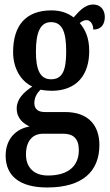

<svg xmlns="http://www.w3.org/2000/svg" viewBox="-20 -593 488 850"><path d="M189 237C346 237 420 165 420 49C420 -35 374 -97 268 -97H179C151 -97 132 -108 132 -137C132 -164 147 -185 160 -196C171 -193 196 -191 208 -191C322 -191 375 -264 375 -367C375 -428 356 -464 333 -491C342 -498 351 -504 364 -504C378 -504 393 -488 393 -462C430 -462 444 -488 444 -518C444 -548 426 -573 393 -573C352 -573 326 -537 306 -516C280 -535 250 -547 208 -547C93 -547 38 -479 38 -362C38 -290 73 -233 123 -210C84 -184 54 -154 54 -113C54 -68 84 -46 111 -33C52 -23 5 21 5 96C5 185 66 237 189 237ZM206 -242C157 -242 139 -285 139 -364C139 -447 157 -495 206 -495C257 -495 273 -449 273 -365C273 -284 258 -242 206 -242ZM192 184C129 184 95 147 95 91C95 20 135 -1 169 -1H260C305 -1 329 21 329 72C329 136 289 184 192 184Z"/></svg>

Font: Noto Serif Sinhala ExtraCondensed SemiBold
Style: Regular
Weight: 600
Width: 2
Designer: Jelle Bosma - Monotype Design Team
Foundry: Monotype Imaging Inc.
Version: Version 2.007